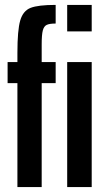

<svg xmlns="http://www.w3.org/2000/svg" viewBox="-20 -763 427 783"><path d="M51 -424H11V-510H51V-548Q51 -640 62.5 -679.5Q74 -719 105 -731Q136 -743 207 -743V-667Q182 -667 170.5 -661.5Q159 -656 154.5 -638.5Q150 -621 150 -582V-510H207V-424H150V0H51ZM254 -635V-743H354V-635ZM254 0V-510H354V0Z"/></svg>

Font: Saira Ultra Condensed
Style: Bold
Weight: 700
Width: 1
Designer: Hector Gatti with collaboration of the Omnibus-Type team
Foundry: Omnibus-Type
Version: Version 1.001; ttfautohint (v1.8)